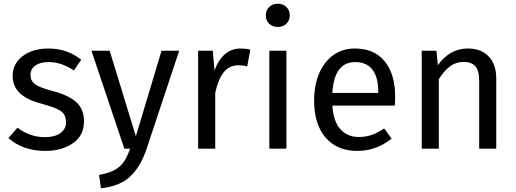

<svg xmlns="http://www.w3.org/2000/svg" viewBox="-20 -800 2776 1033"><path d="M417 -479 378 -421Q342 -444 309.5 -455Q277 -466 241 -466Q196 -466 170 -447.5Q144 -429 144 -397Q144 -365 168.5 -347Q193 -329 257 -312Q345 -290 388.5 -252Q432 -214 432 -148Q432 -70 371.5 -29Q311 12 224 12Q104 12 25 -57L74 -113Q141 -62 222 -62Q274 -62 304.5 -83.5Q335 -105 335 -142Q335 -169 324 -185.5Q313 -202 286 -214.5Q259 -227 207 -241Q123 -263 85.5 -300Q48 -337 48 -394Q48 -435 72.5 -468.5Q97 -502 140.5 -520.5Q184 -539 238 -539Q292 -539 335 -524Q378 -509 417 -479Z M768 3Q737 95 681.5 148.5Q626 202 523 213L513 141Q565 132 596 115Q627 98 645.5 71.5Q664 45 680 0H649L472 -527H570L711 -67L849 -527H944Z M1327 -533 1310 -443Q1286 -449 1264 -449Q1215 -449 1185 -413Q1155 -377 1138 -301V0H1046V-527H1125L1134 -420Q1155 -479 1191 -509Q1227 -539 1275 -539Q1303 -539 1327 -533Z M1521 0H1429V-527H1521ZM1539 -717Q1539 -690 1521 -672.5Q1503 -655 1474 -655Q1446 -655 1428 -672.5Q1410 -690 1410 -717Q1410 -744 1428 -762Q1446 -780 1474 -780Q1503 -780 1521 -762Q1539 -744 1539 -717Z M2104 -232H1768Q1774 -145 1812 -104Q1850 -63 1910 -63Q1948 -63 1980 -74Q2012 -85 2047 -109L2087 -54Q2003 12 1903 12Q1793 12 1731.5 -60Q1670 -132 1670 -258Q1670 -340 1696.5 -403.5Q1723 -467 1772.5 -503Q1822 -539 1889 -539Q1994 -539 2050 -470Q2106 -401 2106 -279Q2106 -256 2104 -232ZM2015 -306Q2015 -384 1984 -425Q1953 -466 1891 -466Q1778 -466 1768 -300H2015Z M2650 -378V0H2558V-365Q2558 -421 2537 -444Q2516 -467 2475 -467Q2433 -467 2401 -443Q2369 -419 2341 -374V0H2249V-527H2328L2336 -449Q2364 -491 2405.5 -515Q2447 -539 2497 -539Q2569 -539 2609.5 -496Q2650 -453 2650 -378Z"/></svg>

Font: FiraGOUPP
Style: Medium
Weight: 400
Designer: bBox Type
Foundry: bBox Type GmbH
Version: Version 1.001